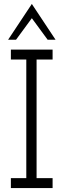

<svg xmlns="http://www.w3.org/2000/svg" viewBox="-20 -951 321 971"><path d="M246 0V-50H165V-650H246V-700H35V-650H113V-50H35V0ZM61 -750Q81 -777 101 -804.5Q121 -832 141 -859Q161 -832 181 -804.5Q201 -777 221 -750H261Q231 -795 201 -840.5Q171 -886 141 -931Q111 -886 81 -840.5Q51 -795 21 -750Z"/></svg>

Font: Josefin Slab Medium
Style: Regular
Weight: 500
Designer: Santiago Orozco
Foundry: Typemade
Version: Version 2.000